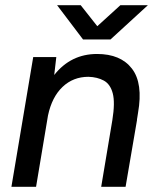

<svg xmlns="http://www.w3.org/2000/svg" viewBox="-20 -720 601 740"><path d="M24 0 108 -500H197L189 -431Q253 -512 354 -512Q445 -512 488.5 -455.5Q532 -399 512 -285L509 -266L508 -260V-257L464 0H370L413 -257Q424 -325 414.5 -360.5Q405 -396 380 -409.5Q355 -423 321 -424Q262 -424 221 -385Q180 -346 165 -275L119 0ZM300 -568 200 -700H291L355 -619L444 -700H550L406 -568Z"/></svg>

Font: Figtree Medium
Style: Italic
Weight: 500
Italic angle: -9.5°
Foundry: Erik Kennedy
Version: Version 2.001; ttfautohint (v1.8.4.7-5d5b);gftools[0.9.27]